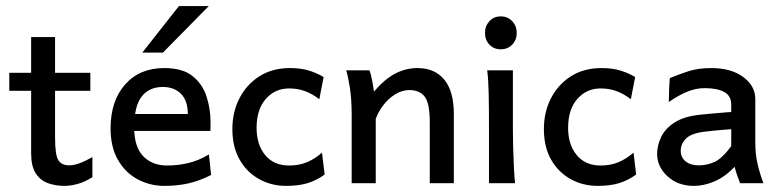

<svg xmlns="http://www.w3.org/2000/svg" viewBox="-20 -606 2579 635"><path d="M193.8 8.8Q163.1 8.8 137.9 -0.5Q112.8 -9.8 97.9 -33.2Q83 -56.6 83 -98.6V-483.4H162.1V-151.4Q162.1 -92.8 173.1 -75.9Q184.1 -59.1 209 -59.1Q237.8 -59.1 285.6 -86.4V-20Q260.3 -3.9 236.6 2.4Q212.9 8.8 193.8 8.8ZM10.7 -305.7V-365.2H278.8V-305.7Z M523.4 8.8Q476.6 8.8 435.8 -12.7Q395 -34.2 370.4 -76.7Q345.7 -119.1 345.7 -181.2Q345.7 -272 393.6 -326.4Q441.4 -380.9 523.4 -380.9Q584.5 -380.9 617.4 -354Q650.4 -327.1 663.3 -286.1Q676.3 -245.1 676.3 -202.1Q676.3 -197.3 676.3 -187.7Q676.3 -178.2 675.8 -172.9H400.4V-229H601.1Q601.1 -273.4 578.4 -295.9Q555.7 -318.4 518.6 -318.4Q473.1 -318.4 448.5 -286.6Q423.8 -254.9 423.8 -184.6Q423.8 -120.1 453.6 -89.4Q483.4 -58.6 532.7 -58.6Q568.4 -58.6 602.5 -66.7Q636.7 -74.7 670.9 -95.2L678.2 -27.3Q638.7 -7.3 602.3 0.7Q565.9 8.8 523.4 8.8ZM450.7 -432.1 571.8 -585.9H670.4L519 -432.1Z M926.3 8.8Q877.4 8.8 836.9 -13.7Q796.4 -36.1 772.5 -78.1Q748.5 -120.1 748.5 -179.2Q748.5 -235.4 772 -281Q795.4 -326.7 838.1 -353.8Q880.9 -380.9 939 -380.9Q975.6 -380.9 1002.7 -372.3Q1029.8 -363.8 1050.3 -351.1L1036.1 -277.8Q1013.2 -295.4 989.3 -304.4Q965.3 -313.5 936 -313.5Q889.6 -313.5 859.1 -278.8Q828.6 -244.1 828.6 -183.1Q828.6 -127.4 857.2 -93Q885.7 -58.6 936 -58.6Q969.2 -58.6 995.4 -69.6Q1021.5 -80.6 1044.9 -101.1L1053.7 -28.8Q1026.9 -9.3 997.1 -0.2Q967.3 8.8 926.3 8.8Z M1143.1 0Q1143.1 0 1143.1 -24.4Q1143.1 -48.8 1143.1 -85.7Q1143.1 -122.6 1143.1 -160.4Q1143.1 -198.2 1143.1 -225.1Q1143.1 -278.8 1137 -316.7Q1130.9 -354.5 1125 -373.5H1202.1Q1206.5 -361.8 1210.9 -338.9Q1215.3 -315.9 1216.8 -303.2Q1252 -344.2 1286.9 -362.5Q1321.8 -380.9 1360.8 -380.9Q1418 -380.9 1449.5 -342.5Q1481 -304.2 1481 -228.5Q1481 -210.4 1481 -181.9Q1481 -153.3 1481 -122.1Q1481 -90.8 1481 -63Q1481 -35.2 1481 -17.6Q1481 0 1481 0H1401.4Q1401.4 0 1401.4 -23.7Q1401.4 -47.4 1401.4 -81.8Q1401.4 -116.2 1401.4 -149.2Q1401.4 -182.1 1401.4 -201.2Q1401.4 -264.2 1384.8 -286.1Q1368.2 -308.1 1333.5 -308.1Q1309.1 -308.1 1286.4 -293.7Q1263.7 -279.3 1247.1 -257.3Q1230.5 -235.4 1222.7 -212.4V0Z M1597.2 0Q1597.2 0 1597.2 -19.8Q1597.2 -39.6 1597.2 -70.3Q1597.2 -101.1 1597.2 -134.3Q1597.2 -167.5 1597.2 -193.8Q1597.2 -247.6 1596.2 -296.1Q1595.2 -344.7 1591.3 -373.5H1676.3V-173.8Q1676.3 -150.4 1677.2 -116.9Q1678.2 -83.5 1679.7 -51.5Q1681.2 -19.5 1683.6 0ZM1636.2 -442.9Q1613.3 -442.9 1598.6 -458.5Q1584 -474.1 1584 -497.1Q1584 -520 1598.6 -535.9Q1613.3 -551.8 1636.2 -551.8Q1659.2 -551.8 1674.1 -535.9Q1689 -520 1689 -497.1Q1689 -474.1 1674.1 -458.5Q1659.2 -442.9 1636.2 -442.9Z M1956.5 8.8Q1907.7 8.8 1867.2 -13.7Q1826.7 -36.1 1802.7 -78.1Q1778.8 -120.1 1778.8 -179.2Q1778.8 -235.4 1802.2 -281Q1825.7 -326.7 1868.4 -353.8Q1911.1 -380.9 1969.2 -380.9Q2005.9 -380.9 2033 -372.3Q2060.1 -363.8 2080.6 -351.1L2066.4 -277.8Q2043.5 -295.4 2019.5 -304.4Q1995.6 -313.5 1966.3 -313.5Q1919.9 -313.5 1889.4 -278.8Q1858.9 -244.1 1858.9 -183.1Q1858.9 -127.4 1887.5 -93Q1916 -58.6 1966.3 -58.6Q1999.5 -58.6 2025.6 -69.6Q2051.8 -80.6 2075.2 -101.1L2084 -28.8Q2057.1 -9.3 2027.3 -0.2Q1997.6 8.8 1956.5 8.8Z M2274.9 8.8Q2222.2 8.8 2187.7 -22.9Q2153.3 -54.7 2153.3 -96.7Q2153.3 -125 2166.5 -152.8Q2179.7 -180.7 2211.4 -201.2Q2243.2 -221.7 2299.8 -227.1Q2312.5 -228.5 2333 -230.2Q2353.5 -231.9 2372.3 -233.6Q2391.1 -235.4 2398.4 -235.4V-259.8Q2398.4 -289.1 2375.2 -301.8Q2352.1 -314.5 2310.5 -314.5Q2281.7 -314.5 2252.9 -302.7Q2224.1 -291 2191.9 -268.6Q2191.9 -280.8 2192.9 -306.6Q2193.8 -332.5 2195.3 -347.7Q2224.6 -359.9 2256.8 -370.4Q2289.1 -380.9 2332 -380.9Q2398.4 -380.9 2438.2 -351.3Q2478 -321.8 2478 -278.3V-135.3Q2478 -95.7 2485.6 -63.2Q2493.2 -30.8 2504.9 0H2427.7Q2424.8 -8.3 2419.2 -22.9Q2413.6 -37.6 2409.7 -54.2Q2377.9 -21 2343 -6.1Q2308.1 8.8 2274.9 8.8ZM2291 -59.1Q2317.4 -59.1 2342.5 -70.1Q2367.7 -81.1 2398.4 -122.6V-178.7Q2390.1 -178.2 2373 -176.8Q2356 -175.3 2338.1 -173.6Q2320.3 -171.9 2309.6 -170.4Q2266.1 -165 2248.8 -147.7Q2231.4 -130.4 2231.4 -107.4Q2231.4 -85.4 2247.6 -72.3Q2263.7 -59.1 2291 -59.1Z"/></svg>

Font: Harmattan Medium
Style: Regular
Weight: 500
Designer: George W. Nuss III and SIL International
Foundry: SIL International
Version: Version 4.000